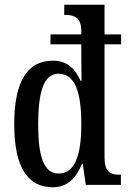

<svg xmlns="http://www.w3.org/2000/svg" viewBox="-20 -780 544 810"><path d="M203 10C264 10 301 -28 326 -89H329L342 0H490V-43H483C445 -43 421 -55 421 -115V-593H491V-635H421V-760H251V-717H257C293 -717 323 -706 323 -649V-635H193V-593H323V-543C323 -512 324 -448 324 -439H320C297 -490 264 -524 203 -524C97 -524 40 -439 40 -256C40 -74 97 10 203 10ZM227 -48C165 -48 141 -119 141 -255C141 -393 165 -469 226 -469C299 -469 323 -386 323 -256C323 -132 299 -48 227 -48Z"/></svg>

Font: Noto Serif Sinhala ExtraCondensed Medium
Style: Regular
Weight: 500
Width: 2
Designer: Jelle Bosma - Monotype Design Team
Foundry: Monotype Imaging Inc.
Version: Version 2.007